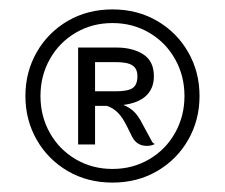

<svg xmlns="http://www.w3.org/2000/svg" viewBox="-20 -744 478 408"><path d="M34 -540Q34 -591 58 -633Q82 -675 124 -699.5Q166 -724 219 -724Q272 -724 314 -699.5Q356 -675 380 -633Q404 -591 404 -540Q404 -489 380 -447Q356 -405 314 -380.5Q272 -356 219 -356Q166 -356 124 -380.5Q82 -405 58 -447Q34 -489 34 -540ZM372 -540Q372 -583 352 -618.5Q332 -654 297 -674.5Q262 -695 219 -695Q176 -695 141 -674.5Q106 -654 86 -618.5Q66 -583 66 -540Q66 -497 86 -461.5Q106 -426 141 -405.5Q176 -385 219 -385Q262 -385 297 -405.5Q332 -426 352 -461.5Q372 -497 372 -540ZM261 -453 251 -473Q241 -494 230.5 -504.5Q220 -515 207 -519H182V-437H146V-643H227Q262 -643 284.5 -628.5Q307 -614 307 -582Q307 -556 290.5 -540.5Q274 -525 242 -521Q255 -516 264.5 -507Q274 -498 283 -480L302 -445Q304 -440 309 -438Q302 -434 292 -434Q271 -434 261 -453ZM226 -550Q252 -550 262 -557Q272 -564 272 -582Q272 -598 261.5 -605Q251 -612 226 -612H182V-550Z"/></svg>

Font: Thasadith
Style: Regular
Weight: 400
Designer: Cadson Demak Co.,Ltd.
Foundry: Cadson Demak Co.,Ltd.
Version: Version 1.000; ttfautohint (v1.6)